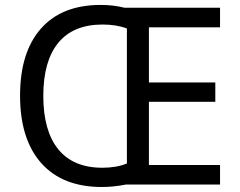

<svg xmlns="http://www.w3.org/2000/svg" viewBox="-20 -745 968 775"><path d="M868.2 0H487.8Q438 9.8 391.1 9.8Q232.4 9.8 146.7 -86.4Q61 -182.6 61 -358.9Q61 -534.2 145.3 -629.6Q229.5 -725.1 386.2 -725.1Q438 -725.1 481.9 -713.9H868.2V-634.8H581.1V-412.1H849.1V-334H581.1V-79.1H868.2ZM394 -646Q275.9 -646 215.3 -572.3Q154.8 -498.5 154.8 -357.9Q154.8 -216.8 215.3 -142.3Q275.9 -67.9 393.1 -67.9Q450.2 -67.9 492.2 -85V-629.9Q450.7 -646 394 -646Z"/></svg>

Font: Noto Sans Southeast Asian
Style: Regular
Weight: 400
Designer: Monotype Design Team
Foundry: Monotype Imaging Inc.
Version: Version 1.06 uh; ttfautohint (v1.4.1)